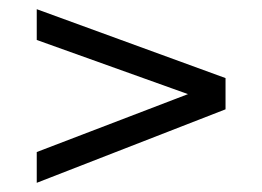

<svg xmlns="http://www.w3.org/2000/svg" viewBox="-20 -575 571 418"><path d="M60 -177V-244L423 -383V-358L60 -488V-555L471 -405V-337Z"/></svg>

Font: Instrument Sans SemiCondensed
Style: Regular
Weight: 400
Width: 4
Designer: Rodrigo Fuenzalida
Foundry: fragTYPE
Version: Version 1.000;gftools[0.9.28]